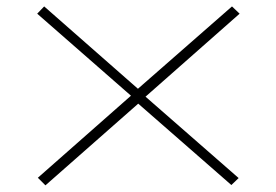

<svg xmlns="http://www.w3.org/2000/svg" viewBox="-20 -676 852 592"><path d="M718.8 -633.8 695.3 -656.2 405.3 -402.3 116.2 -656.2 94.7 -633.8 383.8 -380.9 96.7 -127.9 120.1 -104.5 406.2 -356.4 693.4 -105.5 715.8 -127 428.7 -377.9Z"/></svg>

Font: Batang
Style: Regular
Weight: 400
Version: Version 2.21